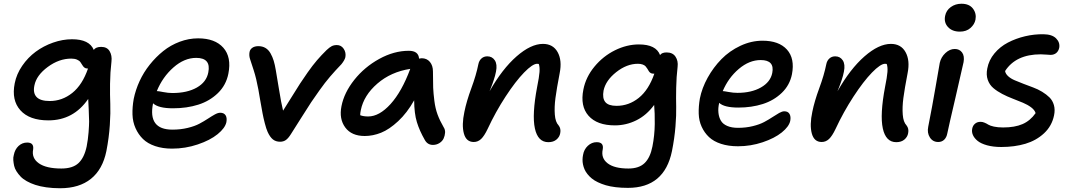

<svg xmlns="http://www.w3.org/2000/svg" viewBox="-20 -752 5755 1032"><path d="M303.2 259.8Q263.2 259.8 229 254.9Q194.8 250 169.7 241.7Q144.5 233.4 124 221.9Q103.5 210.4 90.8 197Q78.1 183.6 68.6 168.7Q59.1 153.8 55.9 138.9Q52.7 124 51.5 109.1Q50.3 94.2 54.2 81.1Q60.1 50.8 79.8 32.5Q99.6 14.2 126 14.2Q163.1 14.2 158.2 50.8Q148.9 97.7 188.7 125.7Q228.5 153.8 310.1 153.8Q371.1 153.8 402.1 124.5Q433.1 95.2 445.8 35.2Q453.1 -2 456.1 -41.3Q459 -80.6 459 -99.1Q459 -117.7 456.8 -165Q454.6 -212.4 454.1 -220.2Q375 -105 240.2 -105Q138.2 -105 89.6 -159.2Q41 -213.4 59.1 -304.2Q68.8 -354 99.4 -398.4Q129.9 -442.9 171.9 -473.9Q213.9 -504.9 265.1 -522.9Q316.4 -541 367.2 -541Q460.4 -541 483.9 -483.9Q495.1 -500 523.9 -500Q555.7 -500 569.3 -476.8Q583 -453.6 579.1 -420.9Q572.3 -363.8 571.5 -301.3Q570.8 -238.8 572.8 -193.4Q574.7 -147.9 570.3 -80.1Q565.9 -12.2 551.8 60.1Q531.7 158.7 468.8 209.2Q405.8 259.8 303.2 259.8ZM165 -293Q156.2 -252.4 176.5 -230.7Q196.8 -209 247.1 -209Q314 -209 368.4 -252.4Q422.9 -295.9 453.1 -383.8H449.2Q439.5 -383.8 433.1 -389.2Q426.8 -394.5 422.4 -402.3Q418 -410.2 412.1 -418.2Q406.2 -426.3 393.8 -431.6Q381.3 -437 362.8 -437Q297.4 -437 236.6 -392.1Q175.8 -347.2 165 -293Z M904.8 46.9Q854 46.9 813.7 33.2Q773.4 19.5 748.5 -4.9Q723.6 -29.3 708.5 -63Q693.4 -96.7 692.1 -136.5Q690.9 -176.3 698.7 -220.2Q708.5 -268.6 730.2 -315.9Q752 -363.3 784.9 -404.5Q817.9 -445.8 857.4 -477.5Q897 -509.3 945.8 -527.6Q994.6 -545.9 1044.9 -545.9Q1135.7 -545.9 1180.4 -495.4Q1225.1 -444.8 1207.5 -356Q1195.3 -294.4 1151.4 -251.7Q1107.4 -209 1045.9 -189.5Q984.4 -169.9 909.7 -169.9Q831.1 -169.9 802.7 -196.8Q773.9 -55.2 906.7 -55.2Q950.7 -55.2 988.8 -64.5Q1026.9 -73.7 1052 -87.2Q1077.1 -100.6 1097.4 -114Q1117.7 -127.4 1134.5 -136.7Q1151.4 -146 1163.6 -146Q1183.6 -146 1192.4 -132.6Q1201.2 -119.1 1196.8 -95.2Q1189.9 -63.5 1149.7 -30.8Q1109.4 2 1042.7 24.4Q976.1 46.9 904.8 46.9ZM825.7 -262.2Q832 -262.2 857.9 -257.1Q883.8 -252 906.7 -252Q986.3 -252 1038.1 -281.5Q1089.8 -311 1099.6 -362.8Q1115.2 -440.9 1034.7 -440.9Q970.7 -440.9 912.4 -389.6Q854 -338.4 822.8 -262.2Z M1485.4 9.8Q1462.4 9.8 1446.8 -2.7Q1431.2 -15.1 1418.5 -43Q1411.1 -59.1 1403.3 -89.6Q1395.5 -120.1 1391.4 -142.1Q1387.2 -164.1 1378.9 -211.7Q1370.6 -259.3 1368.7 -271Q1357.9 -330.1 1343.8 -373.8Q1329.6 -417.5 1323.7 -435.5Q1317.9 -453.6 1321.3 -472.2Q1323.7 -486.3 1336.2 -495.1Q1348.6 -503.9 1368.7 -503.9Q1390.6 -503.9 1407 -494.1Q1423.3 -484.4 1434.1 -465.3Q1444.8 -446.3 1451.2 -425.3Q1457.5 -404.3 1462.4 -375Q1466.3 -355 1479 -275.6Q1491.7 -196.3 1501.5 -157.2Q1514.2 -176.8 1546.4 -228.8Q1578.6 -280.8 1593 -303Q1607.4 -325.2 1633.5 -362.5Q1659.7 -399.9 1683.8 -428Q1708 -456.1 1735.4 -482.9Q1751 -497.6 1762.7 -503.7Q1774.4 -509.8 1790.5 -509.8Q1814 -509.8 1827.4 -489.7Q1840.8 -469.7 1836.4 -444.8Q1833 -429.2 1815.4 -407.2Q1781.2 -371.6 1754.2 -340.1Q1727.1 -308.6 1696.8 -265.9Q1666.5 -223.1 1652.6 -202.4Q1638.7 -181.6 1598.6 -117.9Q1558.6 -54.2 1543.5 -30.8Q1529.3 -8.3 1516.4 0.7Q1503.4 9.8 1485.4 9.8Z M1940.4 -21Q1869.6 -21 1835.7 -66.9Q1801.8 -112.8 1815.4 -181.2Q1829.6 -253.9 1884.3 -322.8Q1939 -391.6 2018.3 -435.3Q2097.7 -479 2177.2 -479Q2229.5 -479 2232.4 -437Q2242.2 -439 2246.1 -439Q2274.4 -439 2290.8 -419.2Q2307.1 -399.4 2307.1 -368.2Q2307.1 -310.5 2308.3 -280.5Q2309.6 -250.5 2314.7 -210Q2319.8 -169.4 2331.8 -136.7Q2343.8 -104 2364.3 -68.8Q2373.5 -55.2 2372.3 -38.6Q2371.1 -22 2364.3 -7.3Q2357.4 7.3 2341.8 17.1Q2326.2 26.9 2307.1 26.9Q2277.8 26.9 2263.2 0Q2234.9 -49.3 2220.7 -95.7Q2206.5 -142.1 2206.1 -212.9Q2168 -145 2120.1 -100.6Q2072.3 -56.2 2028.3 -38.6Q1984.4 -21 1940.4 -21ZM1919.4 -160.2Q1916 -144.5 1916 -132.8Q1933.1 -126 1959 -126Q2018.6 -126 2079.1 -192.6Q2139.6 -259.3 2185.1 -381.8Q2081.1 -365.7 2008.3 -302.7Q1935.5 -239.7 1919.4 -160.2Z M2927.2 12.2Q2871.1 12.2 2855 -61.8Q2838.9 -135.7 2867.2 -285.2Q2877.9 -337.9 2879.9 -365Q2881.8 -392.1 2876 -408.2Q2874.5 -408.2 2871.6 -408.7Q2868.7 -409.2 2867.2 -409.2Q2842.8 -409.2 2796.9 -362.1Q2751 -314.9 2697.3 -232.7Q2643.6 -150.4 2601.1 -59.1Q2583 -21 2565.9 -4.9Q2548.8 11.2 2526.4 11.2Q2485.8 11.2 2473.4 -34.4Q2460.9 -80.1 2476.1 -150.9Q2487.3 -207 2513.4 -277.8Q2539.6 -348.6 2551.3 -407.2Q2555.2 -426.3 2567.9 -437.7Q2580.6 -449.2 2599.1 -449.2Q2625.5 -449.2 2639.6 -427.7Q2653.8 -406.2 2646 -367.2Q2643.6 -355.5 2640.9 -345Q2638.2 -334.5 2634 -322.3Q2629.9 -310.1 2627.7 -303.7Q2625.5 -297.4 2619.4 -281.7Q2613.3 -266.1 2611.3 -261.2Q2679.7 -381.8 2756.6 -449Q2833.5 -516.1 2898.4 -516.1Q2952.6 -516.1 2977.3 -471.7Q3002 -427.2 2988.3 -358.9Q2972.2 -275.4 2965.6 -225.6Q2959 -175.8 2962.2 -135.7Q2965.3 -95.7 2982.4 -78.1Q2996.1 -61 2991.2 -36.1Q2987.8 -16.1 2971.2 -2Q2954.6 12.2 2927.2 12.2Z M3355 257.8Q3319.8 257.8 3289.6 254.2Q3259.3 250.5 3236.1 243.7Q3212.9 236.8 3193.6 227.5Q3174.3 218.3 3160.9 207.3Q3147.5 196.3 3137.5 183.6Q3127.4 170.9 3121.8 158Q3116.2 145 3113.5 131.6Q3110.8 118.2 3111.1 105.7Q3111.3 93.3 3113.8 81.1Q3118.7 51.3 3139.6 31.7Q3160.6 12.2 3187 12.2Q3226.6 12.2 3219.7 50.8Q3209.5 97.7 3245.8 125.7Q3282.2 153.8 3357.9 153.8Q3414.6 153.8 3444.8 124.5Q3475.1 95.2 3486.8 35.2Q3498.5 -23.9 3499.3 -85Q3500 -146 3496.1 -188Q3455.1 -132.3 3400.1 -105.2Q3345.2 -78.1 3285.2 -78.1Q3189 -78.1 3143.3 -129.9Q3097.7 -181.6 3115.7 -271Q3128.9 -337.9 3175.3 -394Q3221.7 -450.2 3285.4 -481.7Q3349.1 -513.2 3414.1 -513.2Q3506.3 -513.2 3527.8 -456.1Q3537.6 -470.2 3563 -470.2Q3595.7 -470.2 3610.8 -447.5Q3626 -424.8 3622.1 -393.1Q3615.7 -338.9 3614.5 -279.8Q3613.3 -220.7 3614.5 -178.2Q3615.7 -135.7 3610.6 -72Q3605.5 -8.3 3591.8 60.1Q3551.3 257.8 3355 257.8ZM3224.1 -265.1Q3216.8 -224.1 3233.4 -203.6Q3250 -183.1 3293.9 -183.1Q3359.9 -183.1 3413.3 -225.8Q3466.8 -268.6 3497.1 -356H3491.7Q3482.9 -356 3476.8 -359.9Q3470.7 -363.8 3467.3 -369.6Q3463.9 -375.5 3459.5 -382.6Q3455.1 -389.6 3450 -395.5Q3444.8 -401.4 3434.1 -405.3Q3423.3 -409.2 3408.7 -409.2Q3349.1 -409.2 3292.2 -364.3Q3235.4 -319.3 3224.1 -265.1Z M3946.8 34.2Q3895.5 34.2 3855.7 21.2Q3815.9 8.3 3791 -15.1Q3766.1 -38.6 3751.5 -70.6Q3736.8 -102.5 3735.6 -140.9Q3734.4 -179.2 3741.7 -222.2Q3752.9 -278.8 3783.7 -334.5Q3814.5 -390.1 3857.9 -434.3Q3901.4 -478.5 3959.7 -505.9Q4018.1 -533.2 4078.6 -533.2Q4167 -533.2 4210 -485.4Q4252.9 -437.5 4236.8 -353Q4225.1 -294.4 4182.4 -253.2Q4139.6 -211.9 4079.8 -192.9Q4020 -173.8 3948.7 -173.8Q3872.6 -173.8 3845.7 -199.2Q3838.9 -170.4 3841.6 -145.8Q3844.2 -121.1 3855 -103Q3865.7 -85 3889.2 -75Q3912.6 -64.9 3946.8 -64.9Q3989.3 -64.9 4026.1 -74Q4063 -83 4087.6 -96.2Q4112.3 -109.4 4132.1 -122.6Q4151.9 -135.7 4168 -144.8Q4184.1 -153.8 4195.8 -153.8Q4215.3 -153.8 4223.6 -139.6Q4231.9 -125.5 4227.5 -102.1Q4220.7 -71.3 4181.9 -40Q4143.1 -8.8 4079.1 12.7Q4015.1 34.2 3946.8 34.2ZM3865.7 -262.2Q3871.6 -262.2 3896.2 -257.6Q3920.9 -252.9 3943.8 -252.9Q4019 -252.9 4070.1 -282Q4121.1 -311 4130.9 -359.9Q4144.5 -429.2 4068.8 -429.2Q4007.3 -429.2 3951.2 -381.6Q3895 -334 3864.7 -262.2Z M4797.4 12.2Q4741.2 12.2 4725.1 -61.8Q4709 -135.7 4737.3 -285.2Q4748 -337.9 4750 -365Q4752 -392.1 4746.1 -408.2Q4744.6 -408.2 4741.7 -408.7Q4738.8 -409.2 4737.3 -409.2Q4712.9 -409.2 4667 -362.1Q4621.1 -314.9 4567.4 -232.7Q4513.7 -150.4 4471.2 -59.1Q4453.1 -21 4436 -4.9Q4418.9 11.2 4396.5 11.2Q4356 11.2 4343.5 -34.4Q4331.1 -80.1 4346.2 -150.9Q4357.4 -207 4383.5 -277.8Q4409.7 -348.6 4421.4 -407.2Q4425.3 -426.3 4438 -437.7Q4450.7 -449.2 4469.2 -449.2Q4495.6 -449.2 4509.8 -427.7Q4523.9 -406.2 4516.1 -367.2Q4513.7 -355.5 4511 -345Q4508.3 -334.5 4504.2 -322.3Q4500 -310.1 4497.8 -303.7Q4495.6 -297.4 4489.5 -281.7Q4483.4 -266.1 4481.4 -261.2Q4549.8 -381.8 4626.7 -449Q4703.6 -516.1 4768.6 -516.1Q4822.8 -516.1 4847.4 -471.7Q4872.1 -427.2 4858.4 -358.9Q4842.3 -275.4 4835.7 -225.6Q4829.1 -175.8 4832.3 -135.7Q4835.4 -95.7 4852.5 -78.1Q4866.2 -61 4861.3 -36.1Q4857.9 -16.1 4841.3 -2Q4824.7 12.2 4797.4 12.2Z M5139.2 -582Q5098.1 -582 5075.4 -606.7Q5052.7 -631.3 5060.1 -667Q5065.9 -696.3 5090.6 -714.1Q5115.2 -731.9 5147.9 -731.9Q5189.9 -731.9 5209.7 -705.6Q5229.5 -679.2 5223.1 -646Q5218.3 -621.1 5196.3 -601.6Q5174.3 -582 5139.2 -582ZM5022.9 11.2Q4993.7 11.2 4978 -13.4Q4962.4 -38.1 4969.2 -70.8Q4991.2 -182.1 5009.3 -287.8Q5027.3 -393.6 5031.2 -414.1Q5038.1 -444.8 5061.5 -466.8Q5085 -488.8 5111.8 -488.8Q5137.2 -488.8 5151.1 -470Q5165 -451.2 5159.2 -418Q5152.3 -384.3 5116 -229Q5079.6 -73.7 5071.8 -35.2Q5067.9 -13.7 5055.2 -1.2Q5042.5 11.2 5022.9 11.2Z M5362.3 38.1Q5318.8 38.1 5285.9 29.1Q5252.9 20 5235.1 5.6Q5217.3 -8.8 5209.7 -25.6Q5202.1 -42.5 5205.6 -60.1Q5208.5 -76.7 5220.5 -86.9Q5232.4 -97.2 5250.5 -97.2Q5261.2 -97.2 5272.2 -92.5Q5283.2 -87.9 5292.2 -82Q5301.3 -76.2 5322.3 -71.5Q5343.3 -66.9 5371.6 -66.9Q5434.6 -66.9 5476.1 -85Q5517.6 -103 5546.4 -144Q5541.5 -160.6 5522.7 -174.8Q5503.9 -189 5478.5 -199.7Q5453.1 -210.4 5423.6 -221.7Q5394 -232.9 5366.9 -247.1Q5339.8 -261.2 5319.1 -278.8Q5298.3 -296.4 5289.1 -323.2Q5279.8 -350.1 5286.6 -383.8Q5294.9 -428.7 5325 -464.8Q5355 -501 5397.7 -523.2Q5440.4 -545.4 5489.7 -557.1Q5539.1 -568.8 5589.4 -567.9Q5634.8 -567.4 5656.5 -545.7Q5678.2 -523.9 5673.3 -495.1Q5669.4 -477.1 5657.2 -467Q5645 -457 5626.5 -457Q5620.1 -457 5604 -458.5Q5587.9 -460 5573.7 -460Q5440.4 -460 5382.3 -370.1Q5384.8 -355 5399.2 -342Q5413.6 -329.1 5434.6 -320.3Q5455.6 -311.5 5481.2 -301.5Q5506.8 -291.5 5532.5 -282.2Q5558.1 -272.9 5581.3 -258.8Q5604.5 -244.6 5621.1 -228.3Q5637.7 -211.9 5644.8 -187Q5651.9 -162.1 5645.5 -131.8Q5633.8 -74.7 5591.8 -35.6Q5549.8 3.4 5491.5 20.8Q5433.1 38.1 5362.3 38.1Z"/></svg>

Font: Shantell Sans Irregular
Style: Italic
Weight: 500
Italic angle: -11.31°
Designer: Stephen Nixon, Anya Danilova, Shantell Martin
Foundry: Arrow Type
Version: Version 1.006;[9816181b4]